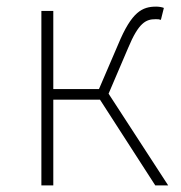

<svg xmlns="http://www.w3.org/2000/svg" viewBox="-20 -560 548 580"><path d="M105 0H141V-259H282L449 0H488L308 -277L367 -415C399 -492 421 -502 450 -502C458 -502 460 -502 466 -500L475 -536C471 -538 461 -540 452 -540C410 -540 378 -525 337 -426L279 -291H141V-527H105Z"/></svg>

Font: Source Han Sans JP ExtraLight
Style: Regular
Weight: 250
Designer: Ryoko NISHIZUKA 西塚涼子 (kana, bopomofo & ideographs); Paul D. Hunt (Latin, Greek & Cyrillic); Sandoll Communications 산돌커뮤니
Foundry: Adobe
Version: Version 2.001;hotconv 1.0.107;makeotfexe 2.5.65593